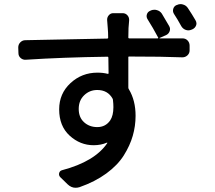

<svg xmlns="http://www.w3.org/2000/svg" viewBox="-20 -847 1040 930"><path d="M926.8 -749Q931.6 -741.2 931.6 -733.4Q931.6 -728.5 929.7 -723.6Q924.8 -710.9 912.1 -705.1L907.2 -703.1Q893.6 -697.3 879.9 -702.1Q866.2 -707 858.4 -719.7Q839.8 -753.9 822.3 -780.3Q815.4 -792 819.3 -804.7Q823.2 -817.4 835 -822.3L837.9 -823.2Q845.7 -827.1 854.5 -827.1Q860.4 -827.1 866.2 -825.2Q880.9 -821.3 889.6 -808.6Q911.1 -776.4 926.8 -749ZM361.3 -319.3Q361.3 -278.3 387.2 -254.9Q413.1 -231.4 451.2 -231.4Q491.2 -231.4 513.7 -263.7Q529.3 -287.1 529.3 -328.1Q529.3 -343.8 527.3 -360.4Q527.3 -365.2 525.4 -369.1Q502 -411.1 451.2 -411.1Q414.1 -411.1 387.7 -385.7Q361.3 -360.4 361.3 -319.3ZM798.8 -721.7Q806.6 -709 801.8 -695.8Q796.9 -682.6 784.2 -676.8L752.9 -663.1Q752 -662.1 752.4 -661.6Q752.9 -661.1 753.9 -661.1Q775.4 -661.1 812.5 -661.1Q847.7 -661.1 862.3 -661.1Q863.3 -661.1 864.3 -661.1Q878.9 -661.1 888.7 -650.9Q898.4 -640.6 898.4 -626V-602.5Q898.4 -588.9 888.2 -579.1Q877.9 -569.3 863.3 -569.3Q768.6 -573.2 605.5 -573.2Q600.6 -573.2 601.6 -568.4Q601.6 -516.6 601.6 -422.9Q601.6 -418 604.5 -414.1Q636.7 -360.4 636.7 -286.1Q636.7 -236.3 623 -189Q609.4 -141.6 579.6 -94.2Q549.8 -46.9 495.1 -6.8Q440.4 33.2 365.2 59.6Q355.5 62.5 345.7 62.5Q325.2 62.5 307.6 45.9L271.5 10.7Q263.7 2 266.6 -8.8Q269.5 -19.5 280.3 -22.5Q439.5 -64.5 500 -154.3Q500 -155.3 499.5 -155.8Q499 -156.2 498 -156.2Q468.8 -143.6 433.6 -143.6Q368.2 -143.6 317.4 -189.9Q266.6 -236.3 266.6 -317.4Q266.6 -393.6 321.3 -444.3Q376 -495.1 452.1 -495.1Q479.5 -495.1 502 -489.3Q505.9 -488.3 505.9 -492.2L504.9 -567.4Q504.9 -572.3 501 -572.3Q283.2 -569.3 104.5 -557.6Q90.8 -556.6 80.1 -565.9Q69.3 -575.2 69.3 -589.8L68.4 -617.2Q68.4 -631.8 78.6 -642.1Q88.9 -652.3 102.5 -652.3Q158.2 -653.3 297.4 -656.2Q436.5 -659.2 499 -660.2Q503.9 -660.2 503.9 -664.1Q503.9 -690.4 502 -710Q501 -729.5 499 -749Q498 -762.7 506.8 -772.9Q515.6 -783.2 528.3 -783.2H574.2Q587.9 -783.2 597.2 -772.9Q606.4 -762.7 605.5 -748Q605.5 -739.3 602.5 -710.9Q601.6 -699.2 601.6 -665Q601.6 -661.1 606.4 -661.1H743.2Q748 -661.1 746.1 -665Q720.7 -712.9 695.3 -752.9Q687.5 -764.6 691.4 -777.3Q695.3 -790 708 -794.9L711.9 -796.9Q719.7 -799.8 728.5 -799.8Q734.4 -799.8 740.2 -797.9Q754.9 -793.9 763.7 -781.2Q781.2 -752.9 798.8 -721.7Z"/></svg>

Font: Gen Jyuu GothicL Medium
Style: Regular
Weight: 500
Designer: [Source Han Sans]
Ryoko NISHIZUKA  (kana & ideographs); Paul D. Hunt (Latin, Greek & Cyrillic); Wenlong ZHANG  (bopomofo
Version: Version 1.002.20150607